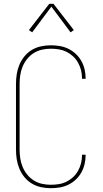

<svg xmlns="http://www.w3.org/2000/svg" viewBox="-20 -981 540 1009"><path d="M247 8Q221 8 195.5 2.5Q170 -3 148 -16Q126 -29 109 -49.5Q92 -70 82 -94Q72 -118 68 -143.5Q64 -169 64 -195V-540Q64 -566 68 -591.5Q72 -617 82 -641Q92 -665 109 -685.5Q126 -706 148 -719Q170 -732 195.5 -737.5Q221 -743 247 -743Q271 -743 294.5 -739Q318 -735 339.5 -724.5Q361 -714 378.5 -697.5Q396 -681 407.5 -660.5Q419 -640 424.5 -616.5Q430 -593 430 -570Q430 -569 430 -568.5Q430 -568 430 -567H411Q411 -568 411 -568.5Q411 -569 411 -569Q411 -591 406 -611.5Q401 -632 390.5 -651Q380 -670 364.5 -684.5Q349 -699 330 -708.5Q311 -718 290 -721.5Q269 -725 247 -725Q224 -725 201 -720Q178 -715 158 -702.5Q138 -690 123 -671.5Q108 -653 99 -631.5Q90 -610 86.5 -586.5Q83 -563 83 -540V-195Q83 -172 86.5 -148.5Q90 -125 99 -103.5Q108 -82 123 -63.5Q138 -45 158 -32.5Q178 -20 201 -15Q224 -10 247 -10Q269 -10 290 -13.5Q311 -17 330 -26.5Q349 -36 364.5 -50.5Q380 -65 390.5 -84Q401 -103 406 -123.5Q411 -144 411 -166Q411 -166 411 -166.5Q411 -167 411 -168H430Q430 -167 430 -166.5Q430 -166 430 -165Q430 -142 424.5 -118.5Q419 -95 407.5 -74.5Q396 -54 378.5 -37.5Q361 -21 339.5 -10.5Q318 0 294.5 4Q271 8 247 8ZM149 -811 132 -823 239 -961H261L368 -823L351 -811L250 -946Z"/></svg>

Font: Zed Mono Thin
Style: Regular
Weight: 100
Monospace: yes
Designer: Belleve Invis
Foundry: Belleve Invis
Version: Version 1.0.0; ttfautohint (v1.8.4)